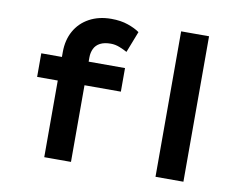

<svg xmlns="http://www.w3.org/2000/svg" viewBox="-79 -851 1229 962"><g transform="rotate(10 535.0 -370.5)"><path d="M202 0V-535Q202 -596 228 -642.5Q254 -689 302 -715Q350 -741 413 -741Q462 -741 499 -728Q536 -715 558 -699L516 -591Q500 -600 477.5 -609Q455 -618 432 -618Q399 -618 378 -607Q357 -596 347.5 -576Q338 -556 338 -532V0H270Q251 0 234 0Q217 0 202 0ZM97 -390V-510H523V-390ZM768 0V-740H910V0Z"/></g></svg>

Font: Lexend Mega SemiBold
Style: Regular
Weight: 600
Designer: Bonnie Shaver-Troup, Thomas Jockin
Foundry: Lexend
Version: Version 1.007